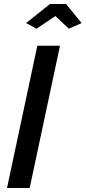

<svg xmlns="http://www.w3.org/2000/svg" viewBox="-20 -937 427 957"><path d="M166 -709H279L128 0H15ZM110 -822 229 -917H309L387 -822L323 -794L256 -857L162 -794Z"/></svg>

Font: Raleway SemiBold
Style: Italic
Weight: 600
Italic angle: -12°
Designer: Matt McInerney, Pablo Impallari, Rodrigo Fuenzalida
Foundry: Matt McInerney, Pablo Impallari, Rodrigo Fuenzalida
Version: Version 4.026